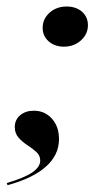

<svg xmlns="http://www.w3.org/2000/svg" viewBox="-30 -447 304 578"><path d="M162.1 -306.5Q134.7 -306.5 116.5 -322.6Q98.4 -338.7 98.4 -362.9Q98.4 -390.3 119.4 -408.9Q140.3 -427.4 170.2 -427.4Q199.2 -427.4 216.9 -411.7Q234.7 -396 234.7 -371Q234.7 -344.4 213.7 -325.4Q192.7 -306.5 162.1 -306.5ZM-7.3 110.5 -9.7 104Q42.7 88.7 66.9 72.2Q91.1 55.6 91.1 36.3Q91.1 21 79.4 10.5Q67.7 0 52.8 -9.7Q37.9 -19.4 26.2 -32.3Q14.5 -45.2 14.5 -64.5Q14.5 -86.3 30.6 -100Q46.8 -113.7 71.8 -113.7Q104.8 -113.7 126.2 -89.9Q147.6 -66.1 147.6 -28.2Q147.6 19.4 108.5 54.4Q69.4 89.5 -7.3 110.5Z"/></svg>

Font: Playfair 144pt
Style: Bold Italic
Weight: 700
Italic angle: -15.6°
Designer: Claus Eggers Sørensen
Foundry: Claus Eggers Sørensen
Version: Version 2.203